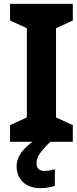

<svg xmlns="http://www.w3.org/2000/svg" viewBox="-20 -734 397 994"><path d="M357 0H32V-86L119 -126V-588L32 -628V-714H357V-628L270 -588V-126L357 -86ZM169 111Q169 131 180 141Q191 151 208 151Q224 151 239 148Q254 145 264 142V229Q248 233 230 236.5Q212 240 188 240Q132 240 99 208.5Q66 177 66 128Q66 84 98 46Q130 8 176 -17L241 0Q207 32 188 58.5Q169 85 169 111Z"/></svg>

Font: Noto Sans IKEA
Style: Bold
Weight: 600
Designer: Monotype Design Team
Foundry: Monotype Imaging Inc.
Version: Version 2.001